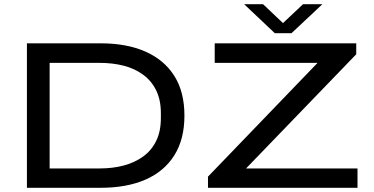

<svg xmlns="http://www.w3.org/2000/svg" viewBox="-20 -893 1780 913"><path d="M108 0V-687H458Q583 -687 672 -647.5Q761 -608 809 -532Q857 -456 857 -343Q857 -231 809 -154.5Q761 -78 672 -39Q583 0 458 0ZM216 -92H454Q516 -92 568.5 -106Q621 -120 661 -149Q701 -178 723 -223.5Q745 -269 745 -332V-355Q745 -417 723 -462.5Q701 -508 661 -537.5Q621 -567 568.5 -580.5Q516 -594 454 -594H216ZM969 0V-53L1490 -594H1001V-687H1674V-635L1150 -92H1680V0ZM1141 -873H1231L1349 -761H1302L1421 -873H1513L1366 -735H1287Z"/></svg>

Font: Archivo Expanded
Style: Regular
Weight: 400
Width: 7
Designer: Hector Gatti
Foundry: Omnibus-Type
Version: Version 2.001